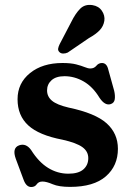

<svg xmlns="http://www.w3.org/2000/svg" viewBox="-20 -739 531 771"><path d="M239 -433Q205 -433 187 -416.8Q169 -400.5 169 -376Q169 -351 188.8 -334.5Q208.5 -318 255.5 -307Q363 -284.5 408.2 -243.8Q453.5 -203 453.5 -141.5Q453.5 -73 405 -30.8Q356.5 11.5 261.5 11.5Q216.5 11.5 191.5 0.8Q166.5 -10 150.5 -10Q135 -10 127.5 1Q120 12 105.5 12Q85.5 12 75 -16.5L43.5 -101Q27.5 -145 57 -155.5Q84.5 -165 105 -136.5Q135.5 -88 173.2 -64.8Q211 -41.5 254.5 -41.5Q295 -41.5 314.8 -58.8Q334.5 -76 334.5 -104Q334.5 -131 310.8 -148.2Q287 -165.5 231 -178Q136.5 -196 93.5 -235.5Q50.5 -275 50.5 -340.5Q50.5 -405 100.5 -445.5Q150.5 -486 231 -486Q264.5 -486 285.8 -480.5Q307 -475 320.2 -469.5Q333.5 -464 342.5 -464Q358 -464 367 -475Q376 -486 389.5 -486Q409 -486 415 -459L438.5 -374.5Q443 -355 440.8 -340.2Q438.5 -325.5 424.5 -321Q401.5 -313.5 379.5 -346.5Q352.5 -391 315.8 -412Q279 -433 239 -433ZM266.5 -651.5Q283 -685 302 -704Q321 -723 351 -718.5Q376.5 -714.5 389.2 -695.5Q402 -676.5 399 -655.5Q395.5 -633.5 380.2 -617.5Q365 -601.5 337 -586L252 -528Q243.5 -524 234 -524Q224.5 -524 219 -529.5Q212 -536 213.5 -544.2Q215 -552.5 219.5 -561.5Z"/></svg>

Font: Fraunces 9pt Soft SemiBold
Style: Regular
Weight: 600
Version: Version 1.000;[b76b70a41]